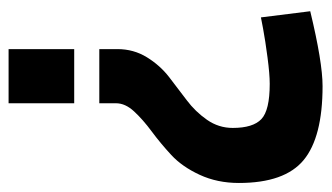

<svg xmlns="http://www.w3.org/2000/svg" viewBox="-178 -574 753 436"><g transform="rotate(90 198.0 -356.5)"><path d="M396 -523Q396 -474 377.5 -434Q359 -394 332.5 -369.5Q306 -345 279 -325Q252 -305 233.5 -285Q215 -265 215 -244V-206H92V-247Q92 -284 110.5 -314Q129 -344 155.5 -364.5Q182 -385 208 -404.5Q234 -424 252.5 -450.5Q271 -477 271 -509Q271 -555 251 -574Q231 -593 171 -593Q149 -593 111 -588Q73 -583 46 -578L20 -573L6 -685Q122 -713 176 -713Q292 -713 344 -670Q396 -627 396 -523ZM92 0V-149H215V0Z"/></g></svg>

Font: TitilliumText22L Rg
Style: Bold
Weight: 700
Designer: Campivisivi
Foundry: Campivisivi
Version: 1.000